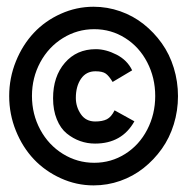

<svg xmlns="http://www.w3.org/2000/svg" viewBox="-20 -580 559 581"><path d="M265.1 -87.4Q316.4 -87.4 358.9 -114.3Q401.4 -141.1 425.5 -187.7Q449.7 -234.4 449.7 -289.6Q449.7 -344.7 425.5 -391.4Q401.4 -438 358.9 -464.8Q316.4 -491.7 265.1 -491.7Q213.9 -491.7 170.4 -464.8Q127 -438 101.8 -391.4Q76.7 -344.7 76.7 -289.6Q76.7 -234.4 101.8 -187.7Q127 -141.1 170.4 -114.3Q213.9 -87.4 265.1 -87.4ZM263.2 -559.6Q304.7 -559.6 343.8 -545.9Q382.8 -532.2 414.3 -507.3Q445.8 -482.4 469.5 -449.2Q493.2 -416 505.9 -374.5Q518.6 -333 518.6 -289.1Q518.6 -245.1 505.9 -203.9Q493.2 -162.6 469.5 -129.4Q445.8 -96.2 414.3 -71.3Q382.8 -46.4 344 -32.7Q305.2 -19 263.2 -19Q211.4 -19 164.1 -40.5Q116.7 -62 82.5 -98.1Q48.3 -134.3 28.1 -184.3Q7.8 -234.4 7.8 -289.3Q7.8 -344.2 28.1 -394.3Q48.3 -444.3 82.5 -480.7Q116.7 -517.1 164.1 -538.3Q211.4 -559.6 263.2 -559.6ZM268.6 -364.3Q240.7 -364.3 225.1 -341.6Q209.5 -318.8 209.5 -283.7Q209.5 -256.8 224.6 -234.6Q239.7 -212.4 268.1 -212.4Q290 -212.4 303.5 -219.2Q316.9 -226.1 326.7 -246.1L386.7 -212.9Q349.1 -145.5 267.6 -145.5Q244.1 -145.5 222.7 -153.1Q201.2 -160.6 182.1 -176Q163.1 -191.4 151.9 -219Q140.6 -246.6 140.6 -282.7Q140.6 -348.6 176.3 -389.9Q211.9 -431.2 270 -431.2Q300.3 -431.2 332.8 -414.6Q365.2 -397.9 379.9 -367.2L320.8 -332Q309.6 -350.6 299.8 -357.4Q290 -364.3 268.6 -364.3Z"/></svg>

Font: FantasqueSansM Nerd Font
Style: Regular
Weight: 400
Monospace: yes
Designer: Jany Belluz
Version: Version 1.8.0 ; ttfautohint (v1.8.2);Nerd Fonts 3.4.0